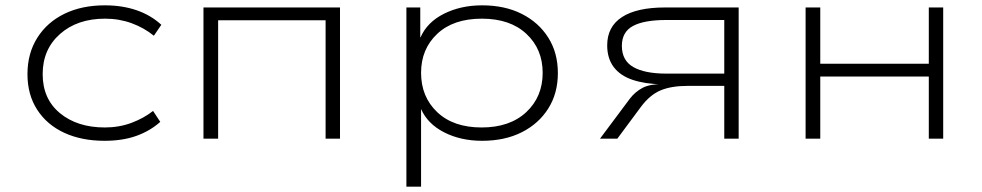

<svg xmlns="http://www.w3.org/2000/svg" viewBox="-20 -520 3682 720"><path d="M372 8Q286 8 221 -22Q156 -52 119.5 -108.5Q83 -165 83 -242Q83 -320 120 -378.5Q157 -437 222 -468.5Q287 -500 373 -500Q439 -500 492.5 -481.5Q546 -463 585 -427L557 -386Q520 -416 473.5 -433Q427 -450 374 -450Q270 -450 205 -392.5Q140 -335 140 -242Q140 -149 205 -95.5Q270 -42 373 -42Q427 -42 473.5 -59.5Q520 -77 554 -104L581 -63Q543 -29 491.5 -10.5Q440 8 372 8Z M743 0V-492H1255V0H1201V-444H798V0Z M1504 180V-492H1556V-380H1557Q1582 -437 1645 -468.5Q1708 -500 1788 -500Q1873 -500 1936.5 -468Q2000 -436 2036 -379Q2072 -322 2072 -246Q2072 -170 2036 -113Q2000 -56 1936.5 -24Q1873 8 1788 8Q1708 8 1646 -23.5Q1584 -55 1559 -111V180ZM1786 -42Q1892 -42 1953.5 -99.5Q2015 -157 2015 -247Q2015 -336 1954 -393Q1893 -450 1787 -450Q1680 -450 1619.5 -393Q1559 -336 1559 -247Q1559 -157 1619.5 -99.5Q1680 -42 1786 -42Z M2230 0 2342 -150Q2362 -176 2389.5 -190.5Q2417 -205 2466 -205H2472L2461 -204Q2399 -205 2352.5 -220.5Q2306 -236 2281.5 -268.5Q2257 -301 2257 -350Q2257 -420 2312.5 -456Q2368 -492 2474 -492H2750V0H2696V-198H2560Q2497 -198 2457 -181Q2417 -164 2384 -120L2295 0ZM2478 -244H2696V-445H2478Q2395 -445 2353.5 -422.5Q2312 -400 2312 -348Q2312 -293 2355 -268.5Q2398 -244 2478 -244Z M3001 0V-492H3056V-281H3463V-492H3517V0H3463V-233H3056V0Z"/></svg>

Font: Nunito Sans 7pt Expanded ExtraLight
Style: Regular
Weight: 250
Width: 7
Designer: Vernon Adams
Foundry: Vernon Adams
Version: Version 3.101;gftools[0.9.27]